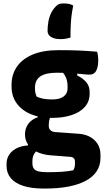

<svg xmlns="http://www.w3.org/2000/svg" viewBox="-20 -844 640 1114"><path d="M125 -63Q125 -86 133 -105.5Q141 -125 157.5 -140Q174 -155 199 -164V-179L275 -172Q268 -158 265.5 -144.5Q263 -131 263 -113Q263 -99 272 -89.5Q281 -80 297 -78L435 -68Q471 -66 500 -51Q529 -36 546 -9.5Q563 17 563 55V72Q563 115 541.5 148.5Q520 182 478.5 204.5Q437 227 377.5 238.5Q318 250 242 250H233Q163 250 115 234.5Q67 219 42.5 189.5Q18 160 18 119V106Q18 77 33 54Q48 31 76 16.5Q104 2 142 0V-24L214 15Q197 26 187 37Q177 48 172.5 61Q168 74 168 92V103Q168 123 176.5 134.5Q185 146 203.5 150.5Q222 155 251 155H264Q305 155 340.5 152.5Q376 150 405 144Q411 134 413 125Q415 116 415 106V94Q415 81 408 74Q401 67 388 66L271 57Q227 53 194 37Q161 21 143 -5Q125 -31 125 -63ZM329 -437 428 -432V-406Q463 -389 481.5 -366Q500 -343 500 -311V-300Q500 -255 472 -223.5Q444 -192 395 -176Q346 -160 283 -160Q215 -159 161.5 -180.5Q108 -202 77.5 -243.5Q47 -285 47 -342V-352Q47 -412 78 -457Q109 -502 169.5 -527.5Q230 -553 320 -553Q385 -553 435.5 -551Q486 -549 543 -544Q546 -537 548 -523Q550 -509 550 -494Q550 -457 538.5 -434Q527 -411 500 -411Q481 -411 457.5 -414Q434 -417 398.5 -419.5Q363 -422 309 -422Q246 -422 214.5 -401Q183 -380 183 -336V-328Q183 -316 185.5 -305Q188 -294 193 -283Q212 -275 232 -271Q252 -267 283 -267Q326 -267 349 -284Q372 -301 372 -331V-343Q372 -360 368.5 -376Q365 -392 356 -407.5Q347 -423 329 -437ZM332 -617Q295 -617 275.5 -630Q256 -643 256 -664Q256 -691 260.5 -717.5Q265 -744 276 -767Q287 -790 305 -808Q315 -818 324 -821Q333 -824 348 -824Q367 -824 379.5 -821.5Q392 -819 405 -812Q398 -777 395 -752.5Q392 -728 390.5 -699.5Q389 -671 389 -626Q372 -621 359 -619Q346 -617 332 -617Z"/></svg>

Font: Recursive Casual ExtraBold
Style: Regular
Weight: 800
Version: Version 1.047